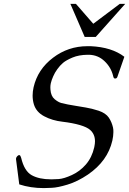

<svg xmlns="http://www.w3.org/2000/svg" viewBox="-20 -944 661 983"><path d="M340.3 -924.3H368.7L457.5 -822.3L593.3 -924.3H621.1L470.2 -754.9H413.6ZM462.4 -189.5 463.4 -194.8Q466.3 -208.5 466.3 -220.7Q466.3 -257.3 440.9 -279.3Q425.3 -293 389.2 -303.7Q352.1 -314.5 299.8 -320.8Q247.6 -326.7 206.5 -348.6Q165.5 -370.1 153.3 -410.2Q147 -431.6 147 -454.6Q147 -475.1 151.9 -497.1Q172.9 -588.9 251.5 -648.4Q329.1 -707.5 427.7 -707.5H429.7H444.3Q552.2 -702.6 616.7 -653.3L581.1 -550.8Q578.1 -542 569.8 -542H567.9Q561.5 -542.5 559.1 -555.7Q548.3 -599.6 515.1 -630.9Q482.4 -662.1 436.5 -663.6H428.7Q383.8 -663.1 351.1 -649.4Q318.8 -635.7 302.7 -622.1Q286.6 -608.4 273.4 -589.8Q260.3 -571.8 252.4 -553.2Q244.1 -534.7 240.2 -518.1Q237.8 -507.3 237.8 -497.1Q237.8 -491.2 238.3 -485.4Q240.7 -452.1 259.3 -436.5Q277.8 -420.9 294.4 -416.5Q311 -412.1 327.1 -409.2Q344.2 -406.2 366.7 -402.3Q388.7 -398.4 418.9 -393.6Q449.2 -388.7 485.4 -377Q521.5 -364.7 537.1 -341.8Q552.2 -319.3 558.6 -291Q561 -279.8 560.5 -267.6Q560.5 -248 555.2 -224.1Q531.2 -119.6 430.2 -50.3Q377.4 -14.6 326.2 1Q274.9 16.6 244.6 17.6Q214.8 18.6 204.1 19Q136.2 19 78.6 0L62 -128.9Q61.5 -130.9 62.5 -134.8Q63.5 -138.7 68.4 -144.5Q73.7 -150.4 79.6 -149.9Q85 -148.4 88.4 -135.7Q104.5 -67.9 142.6 -46.9Q180.7 -25.9 240.7 -25.9Q243.2 -25.9 246.6 -25.9Q259.3 -25.9 280.8 -27.3Q307.6 -29.3 348.1 -47.9Q388.7 -66.4 419.4 -101.6Q450.7 -137.7 462.4 -189.5Z"/></svg>

Font: Caudex
Style: Italic
Weight: 400
Italic angle: -13°
Version: Version 1.04